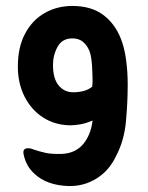

<svg xmlns="http://www.w3.org/2000/svg" viewBox="-20 -411 496 645"><path d="M386 -281Q398 -251 403.5 -210.5Q409 -170 409 -127Q409 -66 403 -2Q397 62 370 113Q347 162 304.5 188.5Q262 215 211 214Q174 213 145 202.5Q116 192 96 173Q67 147 59 106Q56 87 74 87Q79 87 83.5 88Q88 89 92 91Q113 98 133 102.5Q153 107 188 106Q233 104 259 73.5Q285 43 291 -6Q267 4 248 7Q229 10 215 10Q164 9 124.5 -16.5Q85 -42 62.5 -86.5Q40 -131 40 -187Q40 -253 64.5 -298.5Q89 -344 130.5 -367.5Q172 -391 223 -391Q286 -391 326 -361.5Q366 -332 386 -281ZM291 -139Q291 -162 289 -192Q287 -222 281 -238Q274 -257 260 -269.5Q246 -282 223 -282Q189 -282 173.5 -254Q158 -226 158 -193Q158 -147 177 -124Q196 -101 226 -101Q245 -101 261.5 -105.5Q278 -110 290 -120Q290 -124 290.5 -129Q291 -134 291 -139Z"/></svg>

Font: Zain ExtraBold
Style: Regular
Weight: 800
Designer: Zain,Boutros
Foundry: Mobile Telecommunications Company (Zain), 2024
Version: Version 1.50; ttfautohint (v1.8.4)